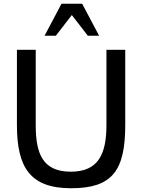

<svg xmlns="http://www.w3.org/2000/svg" viewBox="-20 -987 756 1021"><path d="M70 -322C70 -96 141 14 358 14C576 14 646 -78 646 -322V-722H546V-322C546 -171 505 -74 357 -74C208 -74 170 -168 170 -322V-722H70ZM217 -797H277L362 -907L447 -797H507L417 -967H307Z"/></svg>

Font: Perun
Style: Regular
Weight: 400
Foundry: Copyright (c) Stefan Peev, Context Ltd, 2016
Version: Version 1.089